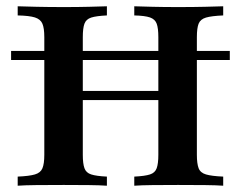

<svg xmlns="http://www.w3.org/2000/svg" viewBox="-20 -591 767 611"><path d="M15.3 -400V-429H711.3V-400ZM407.3 0V-29Q441.1 -30.6 457.3 -35.9Q473.4 -41.1 478.6 -55.6Q483.9 -70.2 483.9 -98.4V-472.6Q483.9 -501.6 478.6 -515.7Q473.4 -529.8 457.3 -535.5Q441.1 -541.1 407.3 -541.9V-571Q429 -570.2 465.3 -569.4Q501.6 -568.5 546.8 -568.5Q595.2 -568.5 632.3 -569.4Q669.4 -570.2 690.3 -571V-541.9Q653.2 -540.3 635.5 -535.1Q617.7 -529.8 612.1 -515.7Q606.5 -501.6 606.5 -472.6V-98.4Q606.5 -70.2 612.1 -55.6Q617.7 -41.1 635.5 -35.9Q653.2 -30.6 690.3 -29V0Q669.4 -1.6 632.3 -2Q595.2 -2.4 546.8 -2.4Q501.6 -2.4 465.3 -2Q429 -1.6 407.3 0ZM36.3 0V-29Q73.4 -30.6 91.1 -35.9Q108.9 -41.1 114.9 -55.2Q121 -69.4 121 -98.4V-472.6Q121 -501.6 114.9 -515.7Q108.9 -529.8 91.1 -535.5Q73.4 -541.1 36.3 -541.9V-571Q58.1 -570.2 96.4 -569.4Q134.7 -568.5 184.7 -568.5Q227.4 -568.5 263.3 -569.4Q299.2 -570.2 320.2 -571V-541.9Q286.3 -540.3 270.2 -535.1Q254 -529.8 248.8 -515.7Q243.5 -501.6 243.5 -472.6V-98.4Q243.5 -70.2 248.8 -55.6Q254 -41.1 270.2 -35.9Q286.3 -30.6 320.2 -29V0Q298.4 -1.6 262.5 -2Q226.6 -2.4 183.1 -2.4Q133.1 -2.4 95.6 -2Q58.1 -1.6 36.3 0ZM193.5 -272.6V-301.6H533.1V-272.6Z"/></svg>

Font: Playfair
Style: Bold
Weight: 700
Designer: Claus Eggers Sørensen
Foundry: Claus Eggers Sørensen
Version: Version 2.001;gftools[0.9.30]